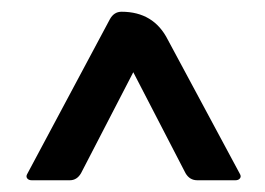

<svg xmlns="http://www.w3.org/2000/svg" viewBox="-20 -576 451 327"><path d="M207 -453 118 -281Q111 -269 99 -269H34Q29 -269 26.5 -272Q24 -275 26 -279L167 -543Q174 -556 187 -556Q242 -556 266 -508L389 -279Q391 -275 388.5 -272Q386 -269 381 -269H316Q303 -269 296 -281Z"/></svg>

Font: Zain
Style: Bold
Weight: 700
Designer: Zain,Boutros
Foundry: Mobile Telecommunications Company (Zain), 2024
Version: Version 1.50; ttfautohint (v1.8.4)